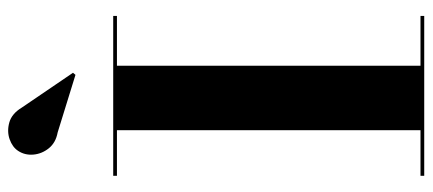

<svg xmlns="http://www.w3.org/2000/svg" viewBox="-310 -733 1043 463"><g transform="rotate(-90 211.5 -501.5)"><path d="M123.5 -884Q99 -888.5 85.5 -905.2Q72 -922 70.2 -942.5Q68.5 -963 79 -979Q88 -993 107.2 -999.8Q126.5 -1006.5 147.8 -1000.5Q169 -994.5 183.5 -970.5L267.5 -847L262.5 -841ZM19 -9H129V-741H19V-750H404.5V-741H284.5V-9H404.5V0H19Z"/></g></svg>

Font: Bodoni* 24pt
Style: Bold
Weight: 700
Version: Version 2.3